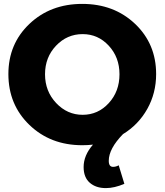

<svg xmlns="http://www.w3.org/2000/svg" viewBox="-20 -732 844 985"><path d="M781 -352Q781 -254 735.5 -173Q690 -92 611 -44Q538 31 538 93Q538 124 560 124Q575 124 589 116L618 211Q567 233 523 233Q472 233 440.5 205.5Q409 178 409 125Q409 65 457 10Q430 13 402 13Q239 13 131 -91Q23 -195 23 -352Q23 -507 131 -609.5Q239 -712 402 -712Q565 -712 673 -609.5Q781 -507 781 -352ZM593 -351Q593 -438 538 -497.5Q483 -557 404 -557Q324 -557 267.5 -497.5Q211 -438 211 -351Q211 -264 268 -203.5Q325 -143 404 -143Q483 -143 538 -203Q593 -263 593 -351Z"/></svg>

Font: Montserrat arm
Style: Bold
Weight: 700
Designer: Julieta Ulanovsky
Foundry: Julieta Ulanovsky
Version: Version 6.000;PS 006.000;hotconv 1.0.88;makeotf.lib2.5.64775